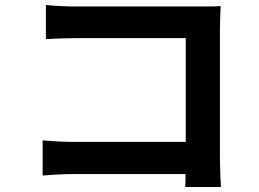

<svg xmlns="http://www.w3.org/2000/svg" viewBox="-20 -729 1040 770"><path d="M862 -96V-614C862 -643 864 -681 865 -705C854 -704 835 -703 815 -703H804C795 -703 786 -703 778 -703H284C250 -703 201 -705 164 -709V-572C192 -574 243 -576 285 -576H725V-160H274C229 -160 186 -163 151 -166V-25C184 -28 239 -31 278 -31H724C724 -12 724 5 723 21H866C864 -9 862 -61 862 -96Z"/></svg>

Font: Glow Sans SC Normal
Style: Bold
Weight: 700
Designer: Ryoko NISHIZUKA (kana, bopomofo & ideographs); Paul D. Hunt (Latin, Greek & Cyrillic); Sandoll Communications, Soo-young
Version: Version 0.93